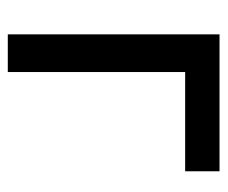

<svg xmlns="http://www.w3.org/2000/svg" viewBox="-64 -504 569 480"><g transform="rotate(90 220.0 -264.5)"><path d="M408.7 -529.3V-443.4H160.6V0H66.4V-529.3Z"/></g></svg>

Font: Inter Cardless Tabular
Style: Regular
Weight: 400
Designer: Rasmus Andersson
Foundry: rsms
Version: Version 4.000;git-4fc901f